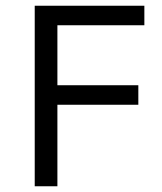

<svg xmlns="http://www.w3.org/2000/svg" viewBox="-20 -649 564 669"><path d="M101 -629H483V-561H180V-352H462V-284H180V0H101Z"/></svg>

Font: Karla
Style: Regular
Weight: 400
Designer: Jonathan Pinhorn
Version: Version 1.000